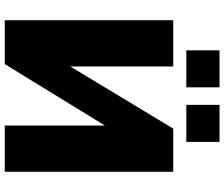

<svg xmlns="http://www.w3.org/2000/svg" viewBox="-88 -857 945 809"><g transform="rotate(90 384.5 -452.5)"><path d="M192 -765V-905H348V-765ZM422 -765V-905H578V-765ZM65 0V-710H260V-276L522 -710H704V0H509V-422L250 0Z"/></g></svg>

Font: Raleway-v4020 Black
Style: Regular
Weight: 900
Designer: Matt McInerney, Pablo Impallari, Rodrigo Fuenzalida
Foundry: Matt McInerney, Pablo Impallari, Rodrigo Fuenzalida
Version: Version 4.020;PS 004.020;hotconv 1.0.88;makeotf.lib2.5.64775